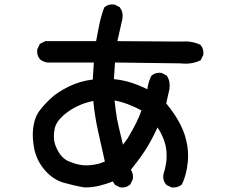

<svg xmlns="http://www.w3.org/2000/svg" viewBox="-20 -819 1040 869"><path d="M362.8 29.3Q338.9 25.4 315.7 20Q292.5 14.6 269.5 8.3Q253.4 3.9 238.5 -3.9Q223.6 -11.7 210 -22.5Q196.3 -33.2 184.1 -47.4Q147.5 -89.4 135.7 -142.1Q125 -193.8 129.9 -237.3Q135.3 -281.7 152.8 -309.1Q156.2 -314.5 160.4 -320.1Q164.6 -325.7 169.4 -331.3Q174.3 -336.9 179.7 -343Q185.1 -349.1 191.2 -355.5Q197.3 -361.8 204.1 -368.2Q221.2 -385.3 243.2 -399.9Q265.1 -414.6 292 -427.7Q317.4 -439.9 344.2 -447.8Q371.1 -455.6 399.9 -459L404.8 -536.1H195.3H194.8H194.3Q175.8 -538.6 161.6 -550.3L161.1 -550.8L160.6 -551.3Q146 -567.9 148.4 -593.8V-595.2L149.4 -597.2L159.2 -617.7L160.6 -620.6L163.6 -622.1L183.1 -631.8L185.1 -632.8H187.5H415Q421.9 -668 428.7 -704.1Q437 -744.6 450.7 -782.7L451.7 -785.2L453.6 -786.6Q470.2 -801.3 496.1 -798.8H498L499.5 -797.9L519 -788.1L521 -787.1L522.5 -785.2Q538.6 -764.2 534.2 -734.9V-734.4L511.2 -632.8L800.3 -630.9Q845.7 -634.8 884.8 -617.2L886.7 -616.2L888.2 -614.7Q902.8 -598.1 900.4 -572.3V-570.3L899.4 -568.8L889.6 -549.3L888.2 -546.4L885.3 -544.9Q865.2 -535.6 842.8 -532.5Q820.3 -529.3 796.4 -532.2L500.5 -536.1L495.6 -460.9Q538.6 -456.5 577.1 -443.8Q612.8 -432.1 647 -415Q647.5 -421.4 648.7 -427.5Q649.9 -433.6 651.4 -439.5Q652.8 -445.3 654.8 -451.2Q656.7 -457 658.9 -462.6Q661.1 -468.3 664.1 -474.1L665 -475.6L666.5 -477.1Q683.1 -491.7 709 -489.3H710.9L712.4 -488.3L731.9 -478.5L734.4 -477.1L735.8 -475.1Q751.5 -450.7 747.1 -417.5V-417L732.4 -351.1Q752.9 -325.7 768.8 -302.2Q784.7 -278.8 795.9 -256.6Q807.1 -234.4 814.5 -212.9Q835.9 -148.4 830.1 -87.4Q824.2 -26.4 803.7 14.2L802.7 16.1L800.8 17.6Q783.2 31.7 757.8 29.3H755.9L754.4 28.3L734.9 18.6L733.4 17.6L731.9 16.1Q715.3 -2.9 719.7 -30.8L720.2 -31.7V-32.2Q728 -55.2 731.4 -78.6Q735.4 -102.1 733.4 -132.8Q731.4 -163.1 719.2 -192.4Q710 -216.3 692.9 -242.2Q686.5 -228 679.7 -214.4Q672.9 -200.7 665.8 -187.5Q658.7 -174.3 650.9 -161.1Q625.5 -116.7 572.3 -50.8Q585 -31.7 581.1 -8.3L580.6 -6.8L580.1 -5.4L570.3 14.2L569.3 16.1L567.9 17.1Q551.3 31.7 525.4 29.3H523.4L522 28.3L502.4 18.6L500 17.1L498.5 14.6L490.7 2.4Q459.5 14.2 432.1 21Q400.9 29.3 364.3 29.3H363.3ZM454.6 -87.9 422.9 -229.5Q408.7 -294.9 402.3 -362.3Q387.7 -358.9 374.8 -355.2Q361.8 -351.6 349.9 -346.9Q337.9 -342.3 327.1 -336.9Q322.8 -334.5 318.1 -332.3Q313.5 -330.1 309.3 -327.4Q305.2 -324.7 300.8 -322Q296.4 -319.3 292.2 -316.4Q288.1 -313.5 284.2 -310.5Q280.3 -307.6 276.1 -304.4Q272 -301.3 268.1 -297.9Q264.2 -294.4 260.7 -290.5Q251 -281.7 243.9 -272Q236.8 -262.2 232.4 -252.2Q228 -242.2 226.6 -231.9Q223.6 -214.8 223.9 -200.4Q224.1 -186 227.1 -173.3Q233.9 -147.5 251 -122.1Q268.1 -97.7 292 -88.4Q305.2 -83 317.6 -79.1Q330.1 -75.2 341.8 -73.2Q353 -70.8 366.7 -70.6Q380.4 -70.3 396.5 -72.3Q403.3 -73.2 410.6 -74.5Q418 -75.7 425.3 -77.6Q432.6 -79.6 439.9 -82.3Q447.3 -85 454.6 -87.9ZM557.1 -191.9Q605 -272 620.1 -318.8Q605.5 -327.1 590.1 -334.2Q574.7 -341.3 559.1 -347.2Q551.8 -350.1 544.2 -352.5Q536.6 -355 529.1 -357.2Q521.5 -359.4 513.9 -361.1Q506.3 -362.8 498.5 -364.3Q501 -340.8 503.7 -320.3Q506.3 -299.8 509.5 -282Q512.7 -264.2 516.6 -248Q525.9 -206.5 536.6 -164.1Z"/></svg>

Font: NaikaiFont
Style: Bold
Weight: 700
Version: Version 1.89